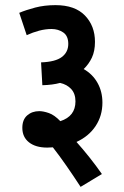

<svg xmlns="http://www.w3.org/2000/svg" viewBox="-20 -652 482 748"><path d="M55 -602Q81 -613 117 -622.5Q153 -632 196 -632Q272 -632 311 -591.5Q350 -551 350 -489Q350 -453 338 -427.5Q326 -402 306 -383Q341 -363 360 -329Q379 -295 379 -252Q379 -201 352.5 -161Q326 -121 278 -99Q303 -71 328.5 -39Q354 -7 377 26L294 76Q266 33 238.5 -6.5Q211 -46 186 -78Q175 -77 164 -77Q119 -77 93 -97.5Q67 -118 67 -154Q67 -186 86 -202.5Q105 -219 133 -219Q149 -219 170.5 -211.5Q192 -204 215 -180Q274 -199 274 -257Q274 -287 257.5 -305Q241 -323 214 -329Q185 -321 145 -320L140 -409Q196 -411 221 -430Q246 -449 246 -481Q246 -512 226.5 -525.5Q207 -539 181 -539Q157 -539 132.5 -532.5Q108 -526 84 -515Z"/></svg>

Font: Noto Sans ExtraCondensed SemiBold
Style: Regular
Weight: 600
Width: 2
Designer: Monotype Design Team
Foundry: Monotype Imaging Inc.
Version: Version 2.013; ttfautohint (v1.8.4.7-5d5b)